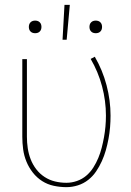

<svg xmlns="http://www.w3.org/2000/svg" viewBox="-20 -764 540 792"><path d="M254 8Q228 8 202 2.5Q176 -3 154 -17Q132 -31 115.5 -52Q99 -73 89 -97.5Q79 -122 75.5 -148Q72 -174 72 -200V-520H91V-200Q91 -176 94.5 -152.5Q98 -129 106.5 -107Q115 -85 129.5 -66Q144 -47 164 -34Q184 -21 207 -15.5Q230 -10 254 -10Q276 -10 297.5 -17.5Q319 -25 336 -39.5Q353 -54 365 -73Q377 -92 385.5 -112.5Q394 -133 399.5 -154.5Q405 -176 409 -198Q413 -220 415 -242.5Q417 -265 417 -287Q417 -348 401 -408Q385 -468 354 -521L371 -530Q403 -475 419.5 -412.5Q436 -350 436 -287Q436 -263 434 -239Q432 -215 427.5 -191Q423 -167 416.5 -144Q410 -121 400 -99Q390 -77 376.5 -57Q363 -37 344 -22Q325 -7 301.5 0.5Q278 8 254 8ZM375 -627Q370 -627 365 -628.5Q360 -630 356 -634Q352 -638 350.5 -643Q349 -648 349 -653Q349 -658 350.5 -663Q352 -668 356 -672Q360 -676 365 -677.5Q370 -679 375 -679Q380 -679 385 -677.5Q390 -676 394 -672Q398 -668 399.5 -663Q401 -658 401 -653Q401 -648 399.5 -643Q398 -638 394 -634Q390 -630 385 -628.5Q380 -627 375 -627ZM125 -627Q120 -627 115 -628.5Q110 -630 106 -634Q102 -638 100.5 -643Q99 -648 99 -653Q99 -658 100.5 -663Q102 -668 106 -672Q110 -676 115 -677.5Q120 -679 125 -679Q130 -679 135 -677.5Q140 -676 144 -672Q148 -668 149.5 -663Q151 -658 151 -653Q151 -648 149.5 -643Q148 -638 144 -634Q140 -630 135 -628.5Q130 -627 125 -627ZM238 -600 246 -744H268L255 -600Z"/></svg>

Font: Iosevka Thin
Style: Regular
Weight: 100
Monospace: yes
Designer: Belleve Invis
Foundry: Belleve Invis
Version: Version 32.5.0; ttfautohint (v1.8.4)